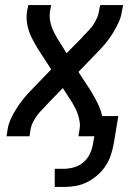

<svg xmlns="http://www.w3.org/2000/svg" viewBox="-20 -540 540 761"><path d="M197 201V129H233Q253 129 274 123Q295 117 311.5 102.5Q328 88 337 68Q346 48 349 28L354 0H291L295 -26Q298 -41 296 -55Q294 -69 290 -82.5Q286 -96 280 -108Q274 -120 267 -132L229 -191L166 -126Q164 -123 161.5 -121Q159 -119 157 -116Q147 -106 138 -96Q129 -86 121.5 -74.5Q114 -63 108.5 -51Q103 -39 101 -26L97 0H6L10 -26Q13 -47 22.5 -68Q32 -89 44.5 -108.5Q57 -128 71 -146Q85 -164 102 -181L183 -265L131 -345Q121 -362 111.5 -379Q102 -396 95.5 -414.5Q89 -433 86.5 -453Q84 -473 87 -494L92 -520H183L178 -494Q176 -479 177.5 -465Q179 -451 183.5 -437.5Q188 -424 194 -412Q200 -400 207 -388L244 -329L308 -394Q309 -397 311.5 -399Q314 -401 317 -404Q326 -414 335.5 -424Q345 -434 352 -445.5Q359 -457 364.5 -469Q370 -481 372 -494L377 -520H468L463 -494Q460 -473 450.5 -452Q441 -431 429 -411.5Q417 -392 403 -374Q389 -356 372 -339L291 -255L343 -175Q356 -153 367.5 -129.5Q379 -106 385 -80H449L431 28Q427 51 419.5 74Q412 97 398.5 117.5Q385 138 366 154.5Q347 171 325 182Q303 193 279.5 197Q256 201 233 201Z"/></svg>

Font: Iosevka Curly Medium
Style: Italic
Weight: 500
Italic angle: -9°
Monospace: yes
Designer: Belleve Invis
Foundry: Belleve Invis
Version: Version 22.1.2; ttfautohint (v1.8.4)